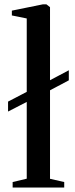

<svg xmlns="http://www.w3.org/2000/svg" viewBox="-20 -838 336 858"><path d="M36.5 0V-24.5L99.5 -39.5V-382.5L16 -339.5V-384L99.5 -427.5V-755.5L33 -769V-790.5L171 -818.5H187.5L203.5 -806V-479.5L287.5 -524V-479L203.5 -434.5V-39L267 -24.5V0Z"/></svg>

Font: Merriweather 120pt Medium
Style: Regular
Weight: 500
Version: Version 2.100